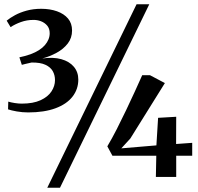

<svg xmlns="http://www.w3.org/2000/svg" viewBox="-20 -835 936 906"><path d="M113 -304.5Q85.5 -304.5 59 -309.2Q32.5 -314 18 -319L19 -355.5Q32 -351.5 49.5 -348.8Q67 -346 82.5 -346Q136.5 -346 171.2 -362Q206 -378 222.8 -403.5Q239.5 -429 239.5 -457Q239.5 -480.5 229 -499.2Q218.5 -518 194.5 -529.2Q170.5 -540.5 129 -540Q124.5 -539 116 -537Q107.5 -535 98.5 -533Q89.5 -531 83 -529L71.5 -564.5Q84.5 -567 97.8 -570.8Q111 -574.5 124 -579Q169.5 -596 192 -622.2Q214.5 -648.5 214.5 -678Q214.5 -700 202.8 -714Q191 -728 173.2 -734.8Q155.5 -741.5 136.5 -741Q106.5 -741 78.8 -731Q51 -721 30 -707L11.5 -737.5Q27 -750.5 51 -763.5Q75 -776.5 106.2 -785Q137.5 -793.5 174.5 -793.5Q215.5 -793.5 248.8 -781.8Q282 -770 301 -747.5Q320 -725 320 -691Q320 -656 299.8 -629.8Q279.5 -603.5 247.2 -586Q215 -568.5 179.5 -559Q231 -566.5 269.2 -555.8Q307.5 -545 328.5 -520Q349.5 -495 349.5 -459.5Q349.5 -414 322 -378.8Q294.5 -343.5 241.5 -324Q188.5 -304.5 113 -304.5ZM624.5 -815H684.5L263 51H203ZM715.5 0 717.5 -100H510.5L486.5 -144.5Q508.5 -181.5 530.8 -225.2Q553 -269 574.8 -314.5Q596.5 -360 616 -402.5Q635.5 -445 651 -480H688L758 -443L595 -181.5L552.5 -135L718 -149L726 -279L811.5 -284L811 -155.5L887 -161V-100H811.5V0Z"/></svg>

Font: Merriweather 96pt SemiBold
Style: Regular
Weight: 600
Version: Version 2.100